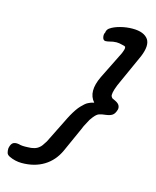

<svg xmlns="http://www.w3.org/2000/svg" viewBox="-160 -684 679 837"><g transform="rotate(15 179.5 -265.5)"><path d="M100.1 -39.1 153.8 -147Q155.8 -150.4 160.4 -160.4Q165 -170.4 168 -174.8Q176.8 -190.4 185.3 -202.9Q193.8 -215.3 201.9 -223.6Q210 -231.9 216.3 -237.5Q222.7 -243.2 229.7 -246.6Q236.8 -250 240.5 -251.5Q244.1 -252.9 249.8 -254.4Q255.4 -255.9 255.9 -255.9Q219.2 -296.9 254.9 -371.1L316.9 -496.1Q326.7 -520.5 323.2 -523.9V-525.9Q319.8 -529.3 310.1 -530.8Q294.4 -535.2 282.2 -535.2Q267.6 -535.2 248 -529.8Q247.1 -529.8 245.6 -529.3Q244.1 -528.8 243.2 -528.8Q241.7 -528.8 238.5 -528.3Q235.4 -527.8 233.9 -527.8Q223.1 -527.8 220.2 -541.3Q217.3 -554.7 223.1 -564Q223.1 -570.3 227.1 -576.4Q231 -582.5 235.8 -585Q251.5 -596.2 279.1 -603.5Q306.6 -610.8 335 -610.8Q386.7 -610.8 405.8 -583Q422.4 -557.1 400.9 -504.9L342.8 -376Q320.8 -329.6 320.8 -307.1Q321.8 -300.3 327.1 -294.9Q331.1 -292.5 345.2 -286.1Q357.4 -279.8 361.6 -270.5Q365.7 -261.2 362.8 -252Q357.4 -233.9 347.7 -227.1Q337.9 -220.2 319.8 -217.8Q300.8 -215.8 289.1 -211.9Q278.8 -208.5 266.4 -193.1Q253.9 -177.7 248 -164.1Q236.3 -143.6 231 -128.9L182.1 -20Q159.7 28.8 117.7 54.4Q75.7 80.1 18.1 80.1Q-11.7 80.1 -39.1 66.9Q-44.9 64 -48.3 60.1Q-51.8 56.2 -52.7 50.5Q-53.7 44.9 -54 42.5Q-54.2 40 -54.2 33.2Q-51.3 17.6 -44.7 10.3Q-38.1 2.9 -25.9 2.9H-22.9Q-21 2.9 -18.3 3.4Q-15.6 3.9 -14.2 3.9Q-0.5 8.3 24.9 6.8Q60.1 6.8 77.1 -8.8Q85.4 -14.6 100.1 -39.1Z"/></g></svg>

Font: Florida Vibes
Style: Regular
Weight: 400
Italic angle: -30°
Designer: Turbologo.com
Foundry: Turbologo.com
Version: Version 1.000;hotconv 1.0.109;makeotfexe 2.5.65596